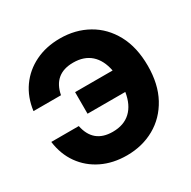

<svg xmlns="http://www.w3.org/2000/svg" viewBox="-166 -898 1061 1069"><g transform="rotate(-30 364.0 -363.5)"><path d="M353 11.7Q264.2 11.7 193.8 -22.5Q123.5 -56.6 79.3 -118.7Q35.2 -180.7 24.4 -264.2H201.2Q226.1 -141.6 350.1 -141.6Q421.9 -141.6 465.1 -182.1Q508.3 -222.7 520.5 -299.3H277.8V-438H519Q504.9 -510.3 462.2 -548.1Q419.4 -585.9 350.1 -585.9Q225.1 -585.9 201.2 -462.4H24.4Q35.2 -545.9 79.3 -608.2Q123.5 -670.4 193.8 -704.8Q264.2 -739.3 353 -739.3Q452.6 -739.3 531.7 -694.8Q610.8 -650.4 656.5 -566.2Q702.1 -481.9 702.1 -363.3Q702.1 -245.6 656.5 -161.6Q610.8 -77.6 531.7 -33Q452.6 11.7 353 11.7Z"/></g></svg>

Font: Inter Display ExtraBold
Style: Regular
Weight: 800
Designer: Rasmus Andersson
Foundry: rsms
Version: Version 4.000;git-a52131595